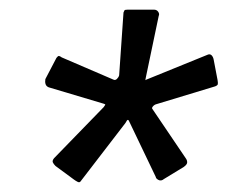

<svg xmlns="http://www.w3.org/2000/svg" viewBox="-20 -762 472 398"><path d="M247 -512Q245 -515 243 -512Q241 -509 240 -507L147 -386Q145 -383 141 -385Q137 -387 133 -390L95 -418Q91 -422 89.5 -425.5Q88 -429 92 -434L195 -540Q197 -543 198 -544.5Q199 -546 195 -547L81 -581Q76 -583 74.5 -587.5Q73 -592 74 -598L97 -642Q100 -646 102 -646Q104 -646 108 -643L215 -597Q219 -595 222.5 -598.5Q226 -602 227 -606L236 -736Q237 -739 238 -740.5Q239 -742 245 -742H299Q305 -742 308 -737.5Q311 -733 309 -729L282 -600Q281 -595 282 -596Q283 -597 286 -598L409 -648Q415 -651 418.5 -647.5Q422 -644 423 -638L431 -596Q432 -590 431.5 -587.5Q431 -585 426 -583L304 -546Q300 -545 297 -541.5Q294 -538 296 -536L365 -434Q368 -430 368 -425.5Q368 -421 361 -416L320 -391Q314 -386 308.5 -389Q303 -392 303 -395Z"/></svg>

Font: Libre Franklin Thin Medium
Style: Italic
Weight: 500
Italic angle: -8°
Version: Version 3.000